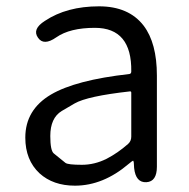

<svg xmlns="http://www.w3.org/2000/svg" viewBox="-20 -574 599 607"><path d="M217 13Q148 13 105 -26Q60 -68 60 -139Q60 -227 141 -275Q219 -321 389 -340Q395 -341 395 -348Q397 -486 280 -486Q201 -486 158 -456Q118 -428 100 -455Q81 -482 122 -508Q191 -554 293 -554Q387 -554 434 -493Q476 -438 476 -335V-47Q476 0 443 2Q409 4 404 -43L403 -60Q402 -66 400.5 -66Q399 -66 387 -56Q306 13 217 13ZM239 -53Q279 -53 317 -72Q352 -90 385 -119Q395 -128 395 -142V-281Q395 -286 390 -285Q256 -270 216 -247Q195 -235 175 -223Q139 -201 139 -144Q139 -98 150 -89Q168 -74 187 -59Q195 -53 239 -53Z"/></svg>

Font: Resource Han Rounded KR Normal
Style: Regular
Weight: 350
Designer: Cyano Hao (round all glyphs); Ryoko NISHIZUKA 西塚涼子 (kana, bopomofo & ideographs); Paul D. Hunt (Latin, Greek & Cyrillic)
Foundry: Cyano Hao
Version: 0.990